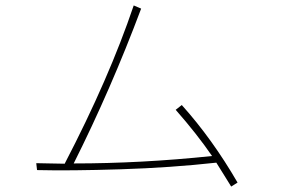

<svg xmlns="http://www.w3.org/2000/svg" viewBox="-20 -727 1040 706"><path d="M113.3 -127Q128.9 -127 164.1 -126Q199.2 -125 217.8 -125Q380.9 -438.5 471.7 -707L499 -695.3Q387.7 -398.4 251 -126Q499 -126 759.8 -153.3Q704.1 -234.4 626 -323.2L648.4 -340.8Q760.7 -215.8 853.5 -55.7L830.1 -41Q829.1 -43 811 -71.8Q793 -100.6 775.4 -128.9Q608.4 -110.4 422.9 -104.5Q237.3 -98.6 116.2 -101.6Z"/></svg>

Font: Gothic A1 Thin
Style: Regular
Weight: 250
Designer: HanYang I&C Co.,Ltd.
Foundry: HanYang I&C Co.,Ltd.
Version: Version 2.50